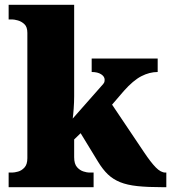

<svg xmlns="http://www.w3.org/2000/svg" viewBox="-20 -780 714 800"><path d="M16 0V-61H31Q40 -61 55 -65Q70 -69 82 -82Q94 -95 94 -121V-643Q94 -668 81.5 -679.5Q69 -691 54 -695Q39 -699 31 -699H16V-760H289V-379Q289 -354 287 -327Q285 -300 283 -286L410 -430Q415 -436 415.5 -441Q416 -446 416 -448Q416 -461 401.5 -470.5Q387 -480 362 -480V-536H637V-480Q603 -480 569 -462.5Q535 -445 496 -401L447 -344L580 -146Q608 -104 629 -82.5Q650 -61 669 -61H673V0H659Q596 0 553 -4.5Q510 -9 480.5 -21Q451 -33 429.5 -53.5Q408 -74 388 -107L316 -225L289 -199V-125Q289 -97 301 -83.5Q313 -70 328 -65.5Q343 -61 351 -61H370V0Z"/></svg>

Font: Noto Serif Tamil Black
Style: Regular
Weight: 900
Designer: Indian Type Foundry, Tom Grace, and the Monotype Design Team
Foundry: Monotype Imaging Inc.
Version: Version 2.004; ttfautohint (v1.8.4.7-5d5b)